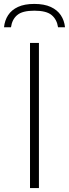

<svg xmlns="http://www.w3.org/2000/svg" viewBox="-54 -959 351 979"><path d="M99 0V-740H144.5V0ZM-33.5 -820Q-30 -855 -12.5 -881.8Q5 -908.5 38 -923.8Q71 -939 121 -939Q171.5 -939 205 -923.5Q238.5 -908 256.2 -881.2Q274 -854.5 277.5 -820H242Q236 -860 209.2 -882.2Q182.5 -904.5 121 -904.5Q60 -904.5 33.8 -882.2Q7.5 -860 2 -820Z"/></svg>

Font: Encode Sans SC SemiExpanded ExtraLight
Style: Regular
Weight: 250
Width: 6
Designer: Multiple Designers
Foundry: Impallari Type
Version: Version 3.002